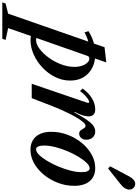

<svg xmlns="http://www.w3.org/2000/svg" viewBox="30 -1120 1158 1616"><g transform="rotate(90 609.0 -312.0)"><path d="M-179 247.5 -169.5 220 -84 198.5 151 -476.5Q106 -463.5 74 -444L63 -477.5Q89.5 -494.5 115.8 -505.8Q142 -517 168 -524L198.5 -613L326.5 -627.5L293 -532.5Q375.5 -523 427.2 -467.2Q479 -411.5 479 -323.5Q479 -256.5 449 -196.5Q419 -136.5 369.5 -90Q320 -43.5 260 -16.8Q200 10 140.5 10Q131 10 121.2 9Q111.5 8 104 7L37.5 198.5L137 220L127.5 247.5ZM137 -36.5Q172 -36.5 211.2 -65.2Q250.5 -94 285.2 -141.5Q320 -189 342 -246Q364 -303 364 -359.5Q364 -412 343 -448.8Q322 -485.5 292.5 -485.5Q277 -485.5 270.5 -466.5L120 -38Q127.5 -36.5 137 -36.5Z M506 0 662 -456Q667 -470.5 667 -476.5Q667 -484 659.5 -484Q650 -484 633.2 -472.5Q616.5 -461 598.5 -443.2Q580.5 -425.5 568 -406.5L546 -428Q582 -478.5 627.8 -506.5Q673.5 -534.5 720.5 -534.5Q780.5 -534.5 780.5 -478Q780.5 -458 772 -429.5Q763.5 -401 742.5 -361.5L748 -360Q791 -442 828 -488.2Q865 -534.5 907.5 -534.5Q937.5 -534.5 957.2 -514Q977 -493.5 977 -460.5Q977 -431.5 961.5 -415.5Q946 -399.5 927 -399.5Q907.5 -399.5 897.2 -413Q887 -426.5 879.8 -439.8Q872.5 -453 860 -453Q845 -453 824.2 -427.2Q803.5 -401.5 779.5 -358.5Q755.5 -315.5 731.8 -262.5Q708 -209.5 687 -155L627 0Z M1062 10.5Q991 10.5 950.8 -35.2Q910.5 -81 910.5 -165Q910.5 -236 935.5 -302.2Q960.5 -368.5 1003.5 -420.8Q1046.5 -473 1101 -503.8Q1155.5 -534.5 1214.5 -534.5Q1285.5 -534.5 1325.2 -488.5Q1365 -442.5 1365 -358Q1365 -287.5 1340.2 -221.8Q1315.5 -156 1272.8 -103.5Q1230 -51 1175.5 -20.2Q1121 10.5 1062 10.5ZM1058.5 -36.5Q1079 -36.5 1104.2 -62Q1129.5 -87.5 1155 -129.8Q1180.5 -172 1202 -223Q1223.5 -274 1236.8 -325.5Q1250 -377 1250 -420.5Q1250 -451.5 1242 -469.5Q1234 -487.5 1217.5 -487.5Q1197 -487.5 1171.8 -462Q1146.5 -436.5 1120.8 -394Q1095 -351.5 1073.5 -300.8Q1052 -250 1039 -198.2Q1026 -146.5 1026 -103.5Q1026 -72.5 1034 -54.5Q1042 -36.5 1058.5 -36.5ZM1219 -643 1200.5 -659.5 1285 -819Q1313 -871 1348 -871Q1368.5 -871 1382.5 -856.8Q1396.5 -842.5 1396.5 -820.5Q1396.5 -803 1385.5 -784.5Q1374.5 -766 1346.5 -744Z"/></g></svg>

Font: Libre Caslon Condensed Bold
Style: Italic
Weight: 700
Italic angle: -22.583°
Designer: Pablo Impallari, Rodrigo Fuenzalida, Katja Schimmel, Ertekin Erdin
Foundry: Pablo Impallari, Rodrigo Fuenzalida
Version: Version 2.000; ttfautohint (v1.8.4.7-5d5b);gftools[0.9.33]